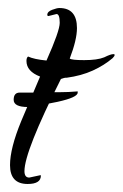

<svg xmlns="http://www.w3.org/2000/svg" viewBox="-20 -440 306 479"><path d="M49 19Q5 19 5 -28Q5 -70 33 -138Q44 -164 55 -190Q66 -216 80 -249Q46 -262 46 -288Q46 -296 50 -299Q65 -292 96 -289Q129 -363 129 -383Q129 -405 121 -405L101 -400Q98 -400 98 -403Q98 -411 110 -415.5Q122 -420 128 -420Q172 -420 172 -370Q172 -341 154 -294Q158 -290 190 -290Q223 -290 240 -297Q256 -305 263 -305Q266 -305 266 -303Q266 -300 261 -295Q240 -277 211.5 -264Q183 -251 146 -246H143Q142 -246 140 -245.5Q138 -245 132 -243Q41 -62 41 -13Q41 3 53 3L81 -3L82 -2Q82 19 49 19ZM49.9 -173Q14.1 -173 14.1 -191Q14.1 -209 29.2 -209H66.6L104.7 -210H129.3Q139.7 -210 150.8 -210.5Q161.9 -211 173.8 -212V-209Q173.8 -197 123.8 -186Q89.6 -179 70.9 -176Q52.3 -173 49.9 -173Z"/></svg>

Font: Qwigley
Style: Regular
Weight: 400
Designer: Robert E. Leuschke
Foundry: Robert E. Leuschke
Version: Version 1.010; ttfautohint (v1.8.3)